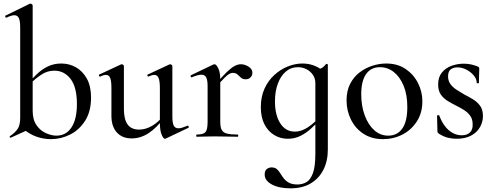

<svg xmlns="http://www.w3.org/2000/svg" viewBox="-20 -745 2693 1046"><path d="M258 13Q217 13 178.5 -0.5Q140 -14 105 -44L158 -142Q158 -92 179.5 -62Q201 -32 231.5 -19Q262 -6 287 -6Q340 -6 369.5 -51Q399 -96 399 -178Q399 -270 364.5 -315Q330 -360 276 -360Q238 -360 205.5 -338.5Q173 -317 145 -289L137 -296Q158 -319 183 -343Q208 -367 240.5 -383Q273 -399 314 -399Q357 -399 393.5 -378.5Q430 -358 453 -317Q476 -276 476 -214Q476 -138 444 -87.5Q412 -37 362 -12Q312 13 258 13ZM39 5Q35 6 33 2Q31 -2 35 -4Q62 -22 76 -42.5Q90 -63 90 -103V-594Q90 -630 83 -646Q76 -662 58 -662Q43 -662 15 -649Q11 -647 9 -653Q7 -659 10 -660L141 -724Q144 -725 146 -725Q150 -725 154 -722Q158 -719 158 -715V-49Z M697 9Q646 9 616.5 -23.5Q587 -56 587 -114V-265Q587 -303 580.5 -320Q574 -337 557 -337Q544 -337 526 -328Q522 -326 519.5 -332Q517 -338 521 -339L639 -394Q641 -395 643 -395Q647 -395 651 -392Q655 -389 655 -385V-152Q655 -94 675.5 -66.5Q696 -39 738 -39Q774 -39 809.5 -60Q845 -81 870 -115L875 -104Q833 -48 789.5 -19.5Q746 9 697 9ZM919 -385V-110Q919 -76 926.5 -61Q934 -46 952 -46Q961 -46 972.5 -49.5Q984 -53 1001 -60Q1005 -62 1007.5 -56.5Q1010 -51 1007 -49L883 10Q881 11 878 11Q870 11 860.5 -11.5Q851 -34 851 -76V-265Q851 -303 844 -320Q837 -337 821 -337Q808 -337 789 -328Q786 -326 783.5 -332Q781 -338 785 -339L903 -394Q905 -395 907 -395Q910 -395 914.5 -392Q919 -389 919 -385Z M1158 -271 1152 -282Q1190 -328 1215 -352Q1240 -376 1258 -385.5Q1276 -395 1292 -395Q1313 -395 1334 -382Q1355 -369 1355 -349Q1355 -334 1345 -323.5Q1335 -313 1318 -313Q1302 -313 1292.5 -322Q1283 -331 1273.5 -339.5Q1264 -348 1248 -348Q1240 -348 1230 -343Q1220 -338 1203.5 -321.5Q1187 -305 1158 -271ZM1052 0Q1049 0 1049 -6Q1049 -12 1052 -12Q1088 -12 1099.5 -25.5Q1111 -39 1111 -81V-276Q1111 -308 1103.5 -323Q1096 -338 1078 -338Q1068 -338 1055 -334.5Q1042 -331 1025 -324Q1021 -322 1019 -327.5Q1017 -333 1020 -335L1143 -394Q1147 -395 1149 -395Q1158 -395 1169 -373Q1180 -351 1180 -310V-81Q1180 -53 1187.5 -38Q1195 -23 1215.5 -17.5Q1236 -12 1275 -12Q1278 -12 1278 -6Q1278 0 1275 0Q1249 0 1216 -1Q1183 -2 1146 -2Q1119 -2 1094.5 -1Q1070 0 1052 0Z M1562 281Q1500 281 1461 260Q1422 239 1422 206Q1422 184 1434 175.5Q1446 167 1459 167Q1478 167 1488.5 176.5Q1499 186 1507.5 200Q1516 214 1526.5 227.5Q1537 241 1554.5 250.5Q1572 260 1601 260Q1627 260 1649 247.5Q1671 235 1684.5 199Q1698 163 1698 94V-360Q1718 -367 1731 -373.5Q1744 -380 1756 -396Q1758 -398 1762 -396.5Q1766 -395 1766 -393V70Q1766 132 1742 179.5Q1718 227 1673 254Q1628 281 1562 281ZM1547 11Q1508 11 1474.5 -9Q1441 -29 1421 -67Q1401 -105 1401 -162Q1401 -218 1421 -262Q1441 -306 1474.5 -336.5Q1508 -367 1548 -383Q1588 -399 1628 -399Q1664 -399 1695.5 -386Q1727 -373 1749 -350L1698 -292Q1698 -318 1684.5 -337.5Q1671 -357 1649.5 -368Q1628 -379 1603 -379Q1565 -379 1537 -355Q1509 -331 1493.5 -289Q1478 -247 1478 -193Q1478 -118 1507 -73Q1536 -28 1586 -28Q1611 -28 1634.5 -39Q1658 -50 1678 -66.5Q1698 -83 1715 -100L1723 -93Q1701 -69 1675 -45Q1649 -21 1617.5 -5Q1586 11 1547 11Z M2066 13Q2005 13 1960.5 -16Q1916 -45 1892 -93.5Q1868 -142 1868 -198Q1868 -250 1887.5 -288Q1907 -326 1939 -350.5Q1971 -375 2009 -387Q2047 -399 2084 -399Q2146 -399 2190 -369Q2234 -339 2257.5 -292Q2281 -245 2281 -193Q2281 -130 2251 -83.5Q2221 -37 2172.5 -12Q2124 13 2066 13ZM2095 -6Q2144 -6 2171.5 -44.5Q2199 -83 2199 -162Q2199 -229 2179 -277.5Q2159 -326 2125.5 -352.5Q2092 -379 2050 -379Q2001 -379 1974.5 -341.5Q1948 -304 1948 -231Q1948 -168 1967 -116.5Q1986 -65 2019 -35.5Q2052 -6 2095 -6Z M2421 -329Q2421 -305 2433.5 -287.5Q2446 -270 2466 -257Q2486 -244 2508 -231Q2534 -218 2557.5 -203.5Q2581 -189 2596 -168Q2611 -147 2611 -113Q2611 -81 2595 -52.5Q2579 -24 2547 -6.5Q2515 11 2467 11Q2443 11 2419 5Q2395 -1 2369 -18Q2367 -20 2365 -23Q2363 -26 2363 -30L2361 -114Q2361 -117 2366.5 -117.5Q2372 -118 2373 -116Q2385 -83 2403.5 -58.5Q2422 -34 2445.5 -21Q2469 -8 2496 -8Q2524 -8 2540 -23Q2556 -38 2555 -68Q2555 -96 2541.5 -114.5Q2528 -133 2508 -145.5Q2488 -158 2466 -169Q2442 -181 2419 -195Q2396 -209 2381.5 -230Q2367 -251 2367 -285Q2367 -325 2387.5 -350Q2408 -375 2440 -386.5Q2472 -398 2506 -398Q2526 -398 2544 -394.5Q2562 -391 2582 -383Q2591 -379 2591 -372Q2591 -354 2590 -335Q2589 -316 2589 -294Q2589 -291 2583 -291Q2577 -291 2577 -294Q2577 -315 2561 -334Q2545 -353 2521 -365.5Q2497 -378 2471 -378Q2450 -378 2435.5 -367Q2421 -356 2421 -329Z"/></svg>

Font: Cormorant Infant Light Medium
Style: Regular
Weight: 500
Version: Version 4.001